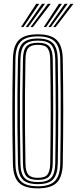

<svg xmlns="http://www.w3.org/2000/svg" viewBox="-20 -988 408 1014"><path d="M180 6.8Q109.8 6.8 79.6 -23.5Q49.5 -53.8 48.2 -122.8Q46.5 -202 45.9 -270.5Q45.2 -339 45.2 -403.5Q45.2 -468 46 -534.6Q46.8 -601.2 48.2 -677Q49.5 -746.2 79.6 -776.5Q109.8 -806.8 180 -806.8Q249.2 -806.8 279.6 -776.5Q310 -746.2 311.5 -677Q314 -533.2 314 -401.5Q314 -269.8 311.5 -122.8Q310 -53.8 279.8 -23.5Q249.5 6.8 180 6.8ZM180 -4.2Q242.5 -4.2 269.8 -31.9Q297 -59.5 298.2 -123Q299.8 -219.5 300.4 -308Q301 -396.5 300.5 -486.4Q300 -576.2 298.2 -676.5Q297 -741 269.5 -768.4Q242 -795.8 180 -795.8Q115.5 -795.8 89.1 -767.6Q62.8 -739.5 61.5 -676.8Q59.5 -571 58.9 -482.8Q58.2 -394.5 58.9 -308.4Q59.5 -222.2 61.5 -123Q62.8 -60.2 89.2 -32.2Q115.8 -4.2 180 -4.2ZM180 -15.5Q123.5 -15.5 99.6 -40.2Q75.8 -65 74.8 -123.2Q72.8 -229 72.1 -317.2Q71.5 -405.5 72.1 -491.4Q72.8 -577.2 74.8 -676.2Q75.8 -735 99.6 -759.8Q123.5 -784.5 180 -784.5Q236.2 -784.5 260 -759.4Q283.8 -734.2 285 -676.2Q286.2 -594 286.9 -524.9Q287.5 -455.8 287.5 -392.1Q287.5 -328.5 286.8 -263.2Q286 -198 285 -123.5Q283.8 -66.5 260.4 -41Q237 -15.5 180 -15.5ZM180 -26.5Q230.5 -26.5 250.6 -49.2Q270.8 -72 271.8 -123.8Q273 -207.2 273.6 -275.8Q274.2 -344.2 274.2 -406.9Q274.2 -469.5 273.5 -534.4Q272.8 -599.2 271.8 -675.8Q270.8 -727.2 251 -750.4Q231.2 -773.5 180 -773.5Q130 -773.5 109.5 -751.2Q89 -729 88 -676.2Q86 -576.8 85.4 -489.8Q84.8 -402.8 85.4 -314.6Q86 -226.5 88 -123.5Q89 -70.5 109.8 -48.5Q130.5 -26.5 180 -26.5ZM180 -37.8Q137 -37.8 119.5 -57.2Q102 -76.8 101.2 -123.8Q99.2 -229.8 98.6 -317.8Q98 -405.8 98.6 -491.4Q99.2 -577 101.2 -676Q102 -723.2 119.4 -742.8Q136.8 -762.2 180 -762.2Q224 -762.2 240.9 -742Q257.8 -721.8 258.5 -675.5Q259.8 -589.2 260.4 -520.6Q261 -452 261 -390.5Q261 -329 260.2 -265Q259.5 -201 258.5 -124.2Q257.5 -78.5 240.8 -58.1Q224 -37.8 180 -37.8ZM180 -48.8Q218 -48.8 231.2 -66.8Q244.5 -84.8 245.2 -124.8Q246.5 -206.8 247.1 -273Q247.8 -339.2 247.8 -400.5Q247.8 -461.8 247.1 -527.6Q246.5 -593.5 245.2 -675Q244.5 -715.5 231.1 -733.4Q217.8 -751.2 180 -751.2Q144 -751.2 129.6 -734.5Q115.2 -717.8 114.5 -675.8Q112.5 -575.5 111.9 -488.8Q111.2 -402 111.9 -314.4Q112.5 -226.8 114.5 -124Q115.2 -82.5 129.5 -65.6Q143.8 -48.8 180 -48.8ZM91 -845 171.2 -967.8H187L103.8 -845ZM116 -845 201.8 -967.8H217.5L128.8 -845ZM141 -845 232.5 -967.8H248L153.8 -845ZM211 -845 291.2 -967.8H306.8L223.5 -845ZM235.8 -845 321.8 -967.8H337.2L248.5 -845ZM260.8 -845 352.2 -967.8H367.8L273.8 -845Z"/></svg>

Font: Big Shoulders Inline Display
Style: Regular
Weight: 400
Designer: Patric King
Foundry: XO Type Co
Version: Version 1.000